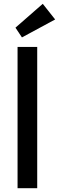

<svg xmlns="http://www.w3.org/2000/svg" viewBox="-20 -986 309 1006"><path d="M72 -740H175V0H72ZM61 -841 204 -966 269 -884 95 -790Z"/></svg>

Font: Lexend
Style: Regular
Weight: 400
Designer: Thomas Jockin
Foundry: Lexend
Version: Version 1.000